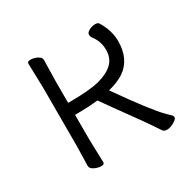

<svg xmlns="http://www.w3.org/2000/svg" viewBox="-117 -603 741 737"><g transform="rotate(-30 253.5 -234.5)"><path d="M90 -19 92 -107V-366L89 -473Q89 -482 103.5 -482Q118 -482 133 -474.5Q148 -467 148 -455L146 -366V-266Q242 -266 285 -277.5Q328 -289 351 -311Q374 -333 374 -370Q374 -407 352 -436Q346 -444 346 -453Q346 -462 359.5 -469Q373 -476 386 -476Q399 -476 403 -469Q431 -422 431 -376Q431 -296 376 -258Q349 -240 306 -229Q408 -84 447 -45L468 -24Q472 -21 472 -13.5Q472 -6 455 3.5Q438 13 425 13Q412 13 407 7Q370 -49 326 -109Q282 -169 248 -218Q206 -213 146 -213V-107L149 -1Q149 8 135 8Q121 8 105.5 0.5Q90 -7 90 -19Z"/></g></svg>

Font: LXGW WenKai Light
Style: Regular
Weight: 300
Designer: LXGW / Fontworks Inc.
Foundry: LXGW / Fontworks Inc.
Version: Version 1.501; October 10, 2024